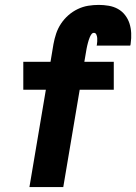

<svg xmlns="http://www.w3.org/2000/svg" viewBox="-20 -763 555 783"><path d="M100 0 167 -397H75V-511H186L198 -583Q202 -605 209 -626Q216 -647 228.5 -666Q241 -685 258.5 -700.5Q276 -716 297 -726Q318 -736 339.5 -739.5Q361 -743 383 -743Q403 -743 423.5 -739.5Q444 -736 461 -726.5Q478 -717 490 -701.5Q502 -686 508 -667.5Q514 -649 515 -628Q516 -607 513 -587Q513 -584 512.5 -582Q512 -580 511 -577H374Q374 -578 374.5 -578.5Q375 -579 375 -580Q376 -587 376.5 -594Q377 -601 376.5 -608Q376 -615 373 -622Q370 -629 363 -629Q357 -629 353 -623.5Q349 -618 346.5 -612Q344 -606 342 -600Q340 -594 338.5 -588Q337 -582 335.5 -576Q334 -570 333 -564L324 -511H444V-397H305L238 0Z"/></svg>

Font: iosevka_custom_sans_ss08 Heavy
Style: Italic
Weight: 900
Italic angle: -10°
Designer: Belleve Invis
Foundry: Belleve Invis
Version: Version 10.3.0; ttfautohint (v1.8.3)